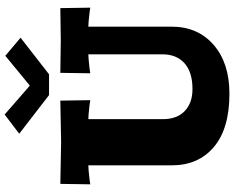

<svg xmlns="http://www.w3.org/2000/svg" viewBox="-111 -891 1012 830"><g transform="rotate(-90 395.0 -476.0)"><path d="M398.9 -770 231.9 -898.9 314.9 -961.9 439.9 -853 568.8 -959 647 -893.1 488.8 -770ZM774.9 -721.2 776.9 -591.8 752.9 -595.2Q710 -600.1 694.8 -600.1V-240.2Q694.8 -127 616.2 -58.6Q537.6 9.8 404.8 9.8Q253.9 9.8 174.6 -57.4Q95.2 -124.5 95.2 -240.2V-600.1Q80.1 -600.1 37.1 -595.2L13.2 -591.8L15.1 -721.2L194.8 -717.8L375 -721.2L377 -591.8L353 -595.2Q310.1 -600.1 294.9 -600.1V-278.8Q294.9 -216.8 330.1 -183.3Q365.2 -149.9 424.8 -149.9Q498.5 -149.9 536.9 -184.6Q575.2 -219.2 575.2 -279.8V-600.1Q560.1 -600.1 517.1 -595.2L493.2 -591.8L495.1 -721.2L634.8 -719.2Z"/></g></svg>

Font: Zantroke
Style: Regular
Weight: 500
Foundry: gluk
Version: Version 0.36